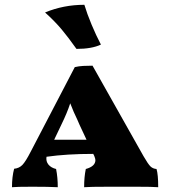

<svg xmlns="http://www.w3.org/2000/svg" viewBox="-20 -779 710 801"><path d="M640 2Q617 0 547 0H495H436Q353 0 331 2Q331 -41 338 -74Q378 -85 378 -111Q378 -117 373 -129L369 -137Q258 -137 174 -125Q171 -106 182 -92.5Q193 -79 214 -74Q221 -39 221 2Q183 0 115 0Q48 0 30 2Q30 -42 39 -75Q60 -77 73.5 -91Q87 -105 108 -146L292 -499Q309 -503 327 -504Q345 -505 366 -505L579 -127Q598 -94 608 -84.5Q618 -75 633 -74Q640 -51 640 2ZM341 -196 312 -258 302 -281Q288 -309 273 -348Q260 -308 236 -259L206 -196ZM168 -727Q245 -759 332 -759Q343 -722 362 -676.5Q381 -631 401 -593Q363 -575 299 -575Q265 -623 237 -656.5Q209 -690 168 -727Z"/></svg>

Font: Vollkorn SC Black
Style: Regular
Weight: 900
Designer: Friedrich Althausen
Foundry: Friedrich Althausen
Version: Version 4.015